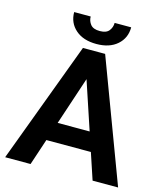

<svg xmlns="http://www.w3.org/2000/svg" viewBox="-129 -990 928 1086"><g transform="rotate(15 335.0 -447.0)"><path d="M351.6 -596.1 153.4 0H4.5L269.6 -710.9H364.5ZM516.6 0 318 -596.1 303.9 -710.9H399.6L666 0ZM507.6 -264.4V-154.1H129V-264.4ZM406.2 -894.1H503.1Q503.1 -831.2 458.2 -791.7Q413.3 -752.1 336.5 -752.1Q259.3 -752.1 214.3 -791.7Q169.2 -831.2 169.2 -894.1H265.9Q265.9 -868.3 281.9 -848Q297.9 -827.8 336.5 -827.8Q374.7 -827.8 390.4 -848Q406.2 -868.3 406.2 -894.1Z"/></g></svg>

Font: Vazirmatn
Style: Regular
Weight: 400
Designer: Saber Rastikerdar
Foundry: Saber Rastikerdar
Version: Version 33.003;September 2, 2022;FontCreator 14.0.0.2862 64-